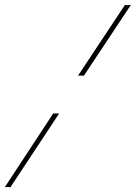

<svg xmlns="http://www.w3.org/2000/svg" viewBox="-41 -630 574 812"><path d="M488 -610Q490 -608 495 -608Q505 -608 513 -610L314 -310H289ZM3 162Q0 161 -5 161Q-5 161 -7 161Q-9 161 -13 161Q-16 161 -21 162L184 -150H209Z"/></svg>

Font: Kapakana
Style: Regular
Weight: 400
Designer: Kousuke Nagai
Version: Version 1.002